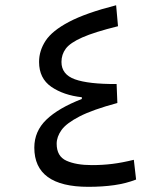

<svg xmlns="http://www.w3.org/2000/svg" viewBox="-20 -723 626 746"><path d="M323.2 2.9Q113.3 2.9 113.3 -149.4Q113.3 -212.9 160.2 -258.1Q207 -303.2 297.9 -338.4V-345.2Q227.1 -353 179.4 -385.7Q131.8 -418.5 131.8 -482.4Q131.8 -525.9 157.2 -564.7Q182.6 -603.5 247.8 -637.9Q313 -672.4 431.2 -702.6L438.5 -621.1Q347.2 -598.6 299.8 -577.6Q252.4 -556.6 235.6 -533.9Q218.8 -511.2 218.8 -482.4Q218.8 -433.6 271.2 -414.8Q323.7 -396 433.1 -396.5L436 -322.8Q339.8 -296.9 288.8 -270.5Q237.8 -244.1 219 -217.8Q200.2 -191.4 200.2 -164.6Q200.2 -115.7 238 -98.6Q275.9 -81.5 336.9 -81.5Q378.4 -81.5 416.3 -86.2Q454.1 -90.8 500 -102.1L508.8 -25.4Q470.2 -10.3 424.3 -3.7Q378.4 2.9 323.2 2.9Z"/></svg>

Font: Cascadia Code NF SemiLight
Style: Regular
Weight: 350
Monospace: yes
Designer: Aaron Bell
Foundry: Saja Typeworks
Version: Version 2404.023; ttfautohint (v1.8.4)